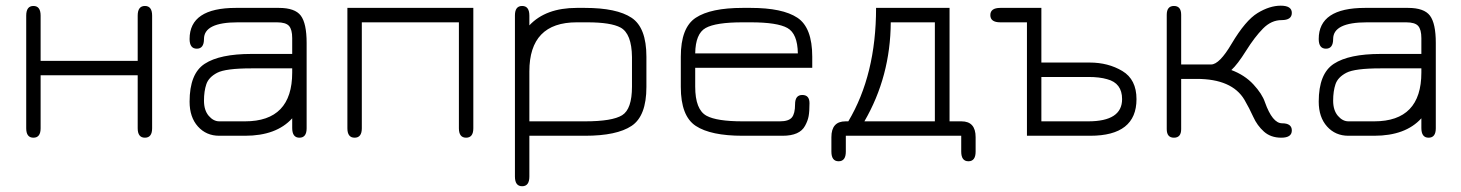

<svg xmlns="http://www.w3.org/2000/svg" viewBox="-20 -478 5145 676"><path d="M123 -26.4Q123 6.8 97.7 6.8Q72.3 6.8 72.3 -26.4V-422.9Q72.3 -457 97.7 -457Q123 -457 123 -422.9V-263.7H464.8V-422.9Q464.8 -457 490.2 -457Q515.6 -457 515.6 -422.9V-26.4Q515.6 6.8 490.2 6.8Q464.8 6.8 464.8 -26.4V-212.9H123Z M842.8 -50.8Q1008.8 -50.8 1008.8 -222.7V-237.3H865.2Q774.4 -237.3 744.6 -221.7Q714.8 -206.1 706.5 -181.6Q698.2 -157.2 698.2 -123.5Q698.2 -89.8 714.8 -70.3Q731.4 -50.8 752 -50.8ZM647.5 -340.8Q647.5 -450.2 810.5 -450.2H961.9Q1018.6 -450.2 1039.1 -422.9Q1059.6 -395.5 1059.6 -327.1V-26.4Q1059.6 6.8 1034.2 6.8Q1008.8 6.8 1008.8 -27.3V-61.5Q953.1 0 842.8 0H752Q706.1 0 676.8 -32.7Q647.5 -65.4 647.5 -120.1Q647.5 -218.8 700.7 -253.4Q753.9 -288.1 865.2 -288.1H1008.8V-343.8Q1008.8 -374 997.6 -386.7Q986.3 -399.4 955.1 -399.4H817.4Q698.2 -399.4 698.2 -340.8Q698.2 -306.6 672.9 -306.6Q647.5 -306.6 647.5 -340.8Z M1203.1 -450.2H1646.5V-26.4Q1646.5 6.8 1621.1 6.8Q1595.7 6.8 1595.7 -26.4V-399.4H1253.9V-26.4Q1253.9 6.8 1228.5 6.8Q1203.1 6.8 1203.1 -26.4Z M2205.1 -277.3Q2204.1 -359.4 2165 -380.9Q2130.9 -399.4 2047.9 -399.4Q2043.9 -399.4 2039.1 -399.4H2010.7Q1843.8 -399.4 1843.8 -226.6V-50.8H2040Q2135.7 -50.8 2170.4 -72.3Q2205.1 -93.8 2205.1 -172.9ZM2255.9 -171.9Q2255.9 -69.3 2203.6 -34.7Q2151.4 0 2040 0H1843.8V143.6Q1843.8 177.7 1818.4 177.7Q1793 177.7 1793 143.6V-423.8Q1793 -457 1818.4 -457Q1843.8 -457 1843.8 -422.9V-388.7Q1901.4 -450.2 2010.7 -450.2H2039.1Q2151.4 -450.2 2203.6 -415.5Q2255.9 -380.9 2255.9 -278.3Z M2839.8 -278.3V-239.3H2427.7V-172.9Q2427.7 -91.8 2467.8 -70.3Q2503.9 -50.8 2594.7 -50.8H2725.6Q2756.8 -50.8 2768.1 -64.5Q2779.3 -78.1 2779.3 -110.8Q2779.3 -143.6 2804.7 -143.6Q2830.1 -143.6 2830.1 -114.7Q2830.1 -85.9 2827.1 -69.3Q2824.2 -52.7 2814.5 -35.2Q2795.9 0 2735.4 0Q2733.4 0 2732.4 0H2594.7Q2482.4 0 2429.7 -34.7Q2377 -69.3 2377 -171.9V-278.3Q2377 -380.9 2429.7 -415.5Q2482.4 -450.2 2594.7 -450.2H2623Q2735.4 -450.2 2787.6 -415.5Q2839.8 -380.9 2839.8 -278.3ZM2623 -399.4H2594.7Q2500 -399.4 2464.4 -379.4Q2428.7 -359.4 2427.7 -290H2789.1Q2788.1 -359.4 2752.4 -379.4Q2716.8 -399.4 2623 -399.4Z M2958 55.7Q2958 89.8 2932.6 89.8Q2907.2 89.8 2907.2 55.7V4.9Q2907.2 -50.8 2957 -50.8H2966.8Q3064.5 -214.8 3064.5 -450.2H3323.2V-50.8H3365.2Q3415 -50.8 3415 4.9V55.7Q3415 89.8 3389.6 89.8Q3364.3 89.8 3364.3 55.7V0H2958ZM3271.5 -50.8V-399.4H3116.2Q3115.2 -209 3023.4 -50.8Z M3811.5 -50.8Q3930.7 -50.8 3930.7 -128.9Q3930.7 -185.5 3877.9 -199.2Q3851.6 -207 3811.5 -207H3646.5V-50.8ZM3981.4 -128.9Q3981.4 0 3818.4 0H3595.7V-399.4H3502Q3466.8 -399.4 3466.8 -424.8Q3466.8 -450.2 3502 -450.2H3646.5V-257.8H3816.4Q3881.8 -257.8 3931.6 -228Q3981.4 -198.2 3981.4 -128.9Z M4138.7 -251H4244.1Q4273.4 -251 4316.4 -324.2Q4365.2 -406.2 4407.7 -432.1Q4450.2 -458 4489.3 -458Q4528.3 -458 4528.3 -432.6Q4528.3 -407.2 4492.2 -407.2Q4456.1 -407.2 4426.8 -377.4Q4397.5 -347.7 4367.2 -299.3Q4336.9 -251 4315.4 -231.4Q4362.3 -213.9 4393.1 -180.7Q4423.8 -147.5 4433.6 -118.2Q4460 -43.9 4494.1 -43.9Q4528.3 -43.9 4528.3 -18.6Q4528.3 6.8 4491.2 6.8Q4454.1 6.8 4430.2 -14.6Q4406.2 -36.1 4392.6 -66.4Q4378.9 -96.7 4361.3 -127Q4317.4 -200.2 4193.4 -200.2H4138.7V-23.4Q4138.7 6.8 4113.3 6.8Q4087.9 6.8 4087.9 -23.4V-425.8Q4087.9 -457 4113.3 -457Q4138.7 -457 4138.7 -425.8Z M4818.4 -50.8Q4984.4 -50.8 4984.4 -222.7V-237.3H4840.8Q4750 -237.3 4720.2 -221.7Q4690.4 -206.1 4682.1 -181.6Q4673.8 -157.2 4673.8 -123.5Q4673.8 -89.8 4690.4 -70.3Q4707 -50.8 4727.5 -50.8ZM4623 -340.8Q4623 -450.2 4786.1 -450.2H4937.5Q4994.1 -450.2 5014.6 -422.9Q5035.2 -395.5 5035.2 -327.1V-26.4Q5035.2 6.8 5009.8 6.8Q4984.4 6.8 4984.4 -27.3V-61.5Q4928.7 0 4818.4 0H4727.5Q4681.6 0 4652.3 -32.7Q4623 -65.4 4623 -120.1Q4623 -218.8 4676.3 -253.4Q4729.5 -288.1 4840.8 -288.1H4984.4V-343.8Q4984.4 -374 4973.1 -386.7Q4961.9 -399.4 4930.7 -399.4H4793Q4673.8 -399.4 4673.8 -340.8Q4673.8 -306.6 4648.4 -306.6Q4623 -306.6 4623 -340.8Z"/></svg>

Font: Jura
Style: Book
Weight: 400
Version: Version 2.5